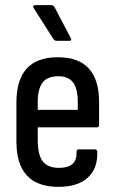

<svg xmlns="http://www.w3.org/2000/svg" viewBox="-20 -720 449 748"><path d="M208 8Q44 8 44 -168V-321Q44 -497 205 -497Q366 -497 366 -323V-234Q366 -224 358 -224H127V-175Q127 -117 146.5 -91.5Q166 -66 210 -66Q281 -66 278 -127Q278 -138 287 -138H351Q358 -138 359 -128Q361 -63 321.5 -27.5Q282 8 208 8ZM127 -292H283V-322Q283 -375 264.5 -399Q246 -423 207 -423Q165 -423 146 -398.5Q127 -374 127 -322ZM201 -561Q192 -561 188 -568L111 -689Q108 -693 109.5 -696.5Q111 -700 116 -700H180Q187 -700 192 -693L256 -571Q261 -561 251 -561Z"/></svg>

Font: Sofia Sans Condensed Medium
Style: Regular
Weight: 500
Designer: Botio Nikoltchev, Ani Petrova
Foundry: lettersoup
Version: Version 4.101; ttfautohint (v1.8.4.7-5d5b)